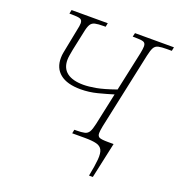

<svg xmlns="http://www.w3.org/2000/svg" viewBox="-160 -845 1100 1186"><g transform="rotate(20 390.0 -252.0)"><path d="M558 210Q572 140 575.5 98Q579 56 568.5 35Q558 14 530.5 7Q503 0 455 0H371L376 -25H387Q423 -25 442.5 -29.5Q462 -34 472 -51Q482 -68 490 -105L535 -315Q490 -301 435.5 -287Q381 -273 326 -273Q237 -273 191 -310Q145 -347 146 -415Q146 -432 149.5 -449.5Q153 -467 157 -488L181 -610Q188 -640 188 -656Q188 -677 173.5 -683Q159 -689 115 -689H102L107 -714H345L340 -689H327Q291 -689 271 -684.5Q251 -680 241 -663Q231 -646 224 -609L198 -487Q194 -466 191 -447.5Q188 -429 188 -416Q188 -361 225 -333Q262 -305 333 -305Q367 -305 414.5 -313.5Q462 -322 542 -350L598 -610Q604 -640 604 -656Q604 -677 589.5 -683Q575 -689 531 -689H518L524 -714H780L775 -689H743Q707 -689 687.5 -684.5Q668 -680 658.5 -663Q649 -646 641 -609L533 -104Q527 -73 527 -58Q527 -38 540.5 -31.5Q554 -25 598 -25H634L583 210Z"/></g></svg>

Font: Noto Serif ExtraLight
Style: Italic
Weight: 200
Italic angle: -12°
Designer: Monotype Design Team
Foundry: Monotype Imaging Inc.
Version: Version 2.014; ttfautohint (v1.8.4.7-5d5b)